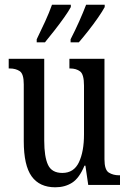

<svg xmlns="http://www.w3.org/2000/svg" viewBox="-20 -786 550 816"><path d="M215 10Q148 10 114.5 -36.5Q81 -83 81 -186V-428Q81 -472 64 -483.5Q47 -495 21 -495H17V-536H168V-188Q168 -120 184 -85.5Q200 -51 245 -51Q294 -51 315.5 -96.5Q337 -142 337 -215V-422Q337 -470 320.5 -482.5Q304 -495 278 -495H275V-536H424V-109Q424 -64 442.5 -52.5Q461 -41 486 -41H490V0H355L343 -82H339Q317 -29 286.5 -9.5Q256 10 215 10ZM280 -619Q300 -658 316.5 -695Q333 -732 346 -766H425V-756Q416 -739 397 -711.5Q378 -684 356 -656Q334 -628 315 -606H280ZM136 -619Q155 -658 172 -695Q189 -732 201 -766H281V-756Q272 -739 252.5 -711.5Q233 -684 211 -656Q189 -628 171 -606H136Z"/></svg>

Font: Noto Serif Bengali ExtraCondensed
Style: Regular
Weight: 400
Width: 2
Designer: Juan Bruce, Universal Thirst, Indian Type Foundry and the Monotype Design Team.
Foundry: Monotype Imaging Inc.
Version: Version 2.003; ttfautohint (v1.8.4.7-5d5b)